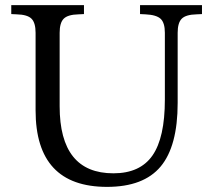

<svg xmlns="http://www.w3.org/2000/svg" viewBox="-20 -720 833 750"><path d="M398 10Q119 10 119 -289V-592Q119 -631 103 -647Q87 -663 45 -664L24 -665V-700H308V-665L287 -664Q245 -663 229 -647Q213 -631 213 -592V-305Q213 -43 423 -43Q527 -43 575.5 -112.5Q624 -182 624 -331V-592Q624 -631 607.5 -646.5Q591 -662 548 -664L527 -665V-700H769V-665L748 -664Q706 -663 690 -647Q674 -631 674 -592V-318Q674 -149 607.5 -69.5Q541 10 398 10Z"/></svg>

Font: Hedvig Letters Serif 18pt
Style: Regular
Weight: 400
Designer: Alexander Örn & Tor Weibull
Foundry: Kanon Foundry
Version: Version 1.000